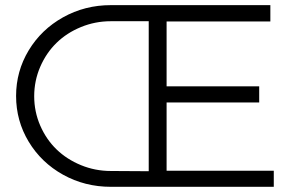

<svg xmlns="http://www.w3.org/2000/svg" viewBox="-20 -720 1133 740"><path d="M622.1 -62H1035.2V0H407.2Q307.1 0 223.1 -46.6Q139.2 -93.3 90.6 -173.8Q42 -254.4 42 -350.1Q42 -445.3 90.6 -525.9Q139.2 -606.4 223.1 -653.3Q307.1 -700.2 407.2 -700.2H1022V-637.2H622.1V-387.2H979V-325.2H622.1ZM407.2 -61 553.2 -60.1V-638.2H407.2Q346.7 -638.2 292 -615.7Q237.3 -593.3 197.8 -554.7Q158.2 -516.1 135 -462.4Q111.8 -408.7 111.8 -349.1Q111.8 -289.6 135 -236.1Q158.2 -182.6 197.8 -144.3Q237.3 -106 292 -83.5Q346.7 -61 407.2 -61Z"/></svg>

Font: Montserrat arm Light
Style: Regular
Weight: 300
Designer: Julieta Ulanovsky
Foundry: Julieta Ulanovsky
Version: Version 6.000;PS 006.000;hotconv 1.0.88;makeotf.lib2.5.64775